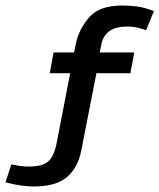

<svg xmlns="http://www.w3.org/2000/svg" viewBox="-160 -495 577 695"><path d="M301 -399Q220 -399 207 -335L201 -305H326L312 -230H189L135 46Q123 111 83 145.5Q43 180 -38 180Q-83 180 -140 165L-119 100Q-81 108 -58 108Q-6 108 15 89Q36 70 45 23L94 -230H20L34 -305H108L115 -338Q125 -388 162 -431.5Q199 -475 283 -475Q312 -475 337 -471.5Q362 -468 397 -455L369 -386Q363 -388 343.5 -393.5Q324 -399 301 -399Z"/></svg>

Font: Cambay Devanagari
Style: Bold Italic
Weight: 700
Designer: Pooja Saxena
Foundry: Pooja Saxena
Version: Version 1.005;PS 001.005;hotconv 1.0.70;makeotf.lib2.5.58329